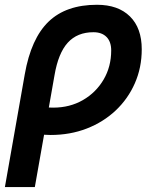

<svg xmlns="http://www.w3.org/2000/svg" viewBox="-29 -547 635 792"><path d="M371.1 -527.3Q458.5 -527.3 507.1 -479.2Q555.7 -431.2 555.7 -343.8Q555.7 -268.1 527.3 -203.6Q499 -139.2 448.2 -91.3Q397.5 -43.5 328.9 -16.8Q260.3 9.8 179.7 9.8Q166.5 9.8 152.8 8.8L114.7 224.6H-8.8L73.2 -240.7Q99.1 -388.2 171.4 -457.8Q243.7 -527.3 371.1 -527.3ZM195.8 -236.3 172.4 -103.5Q181.2 -103 190.4 -103Q258.8 -103 312.7 -134Q366.7 -165 398.2 -218.5Q429.7 -272 429.7 -338.9Q429.7 -375 410.4 -394.5Q391.1 -414.1 356.4 -414.1Q290 -414.1 250.7 -371.1Q211.4 -328.1 195.8 -236.3Z"/></svg>

Font: Cascadia Code PL SemiBold
Style: Italic
Weight: 600
Italic angle: -10°
Monospace: yes
Designer: Aaron Bell
Foundry: Saja Typeworks
Version: Version 2404.023; ttfautohint (v1.8.4)